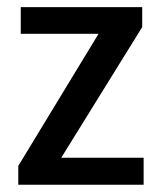

<svg xmlns="http://www.w3.org/2000/svg" viewBox="-20 -508 446 528"><path d="M148.4 -74.2 371.1 -433.6V-488.3H37.1V-415H251L30.3 -51.8V0H375V-74.2Z"/></svg>

Font: Yaldevi Colombo SemiBold
Style: Regular
Weight: 600
Designer: Sol Matas, Denzil Rajitha, Kosala Senevirathne and Pathum Egodawatta
Foundry: Mooniak
Version: Version 1.020 ; ttfautohint (v1.6)